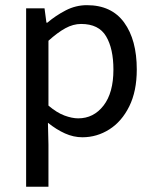

<svg xmlns="http://www.w3.org/2000/svg" viewBox="-20 -519 597 743"><path d="M81.1 203.6V-486.8H152.3L159.7 -431.2H163.1Q195.8 -459 234.6 -479Q273.4 -499 316.4 -499Q411.6 -499 460.4 -431.9Q509.3 -364.7 509.3 -250Q509.3 -166 480.2 -107.4Q451.2 -48.8 403.1 -18.3Q355 12.2 298.8 12.2Q264.6 12.2 231.4 -2.7Q198.2 -17.6 165.5 -43.9L167.5 40.5V203.6ZM282.7 -61Q342.3 -61 380.6 -110.4Q418.9 -159.7 418.9 -249.5Q418.9 -330.6 390.6 -378.4Q362.3 -426.3 293.9 -426.3Q263.2 -426.3 232.9 -409.7Q202.6 -393.1 167.5 -361.3V-110.4Q199.7 -83 229.2 -72Q258.8 -61 282.7 -61Z"/></svg>

Font: Varta Light Medium
Style: Regular
Weight: 500
Version: Version 1.004